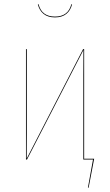

<svg xmlns="http://www.w3.org/2000/svg" viewBox="-20 -747 516 899"><path d="M157.2 -726.6 160.6 -727.1Q175.3 -669.4 237.3 -669.4Q299.3 -669.4 314 -727.1L317.4 -726.6Q310.5 -698.2 290.5 -681.9Q270.5 -665.5 237.3 -665.5Q204.1 -665.5 184.1 -681.9Q164.1 -698.2 157.2 -726.6ZM374 -3.9H420.9L395 131.8H391.6L415.5 0H370.1V-394Q370.1 -414.1 370.4 -453.6Q370.6 -493.2 370.6 -512.7L106.4 0H101.6V-517.1H105.5V-123.5Q105.5 -104 105.2 -64.5Q105 -24.9 105 -4.4L369.1 -517.1H374Z"/></svg>

Font: Fira Sans Compressed Four
Style: Regular
Weight: 100
Width: 1
Designer: Carrois Corporate & Edenspiekermann AG
Foundry: Carrois Corporate GbR & Edenspiekermann AG
Version: Version 4.203;PS 004.203;hotconv 1.0.88;makeotf.lib2.5.64775